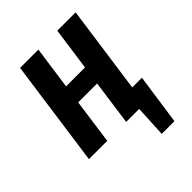

<svg xmlns="http://www.w3.org/2000/svg" viewBox="-197 -634 897 897"><g transform="rotate(-45 251.0 -186.0)"><path d="M399 -94H463L427 157H343L351 0H265L296 -223H171L140 0H19L93 -529H214L184 -316H309L339 -529H460Z"/></g></svg>

Font: Fira Sans Extra Condensed Medium
Style: Italic
Weight: 500
Width: 3
Italic angle: -8°
Designer: Carrois Corporate & Edenspiekermann AG
Foundry: Carrois Corporate GbR & Edenspiekermann AG
Version: Version 4.203